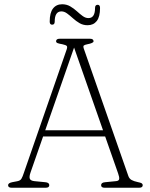

<svg xmlns="http://www.w3.org/2000/svg" viewBox="-20 -882 706 902"><path d="M211.5 -12Q211.5 0 194.5 0H35Q18 0 18 -12Q18 -22 37 -26L60.5 -30.5Q75 -33 80.5 -42Q86 -51 92.5 -71L293 -649Q297.5 -662 293.5 -666.2Q289.5 -670.5 273.5 -674Q259 -676.5 251.2 -679.2Q243.5 -682 243.5 -688Q243.5 -700 260.5 -700H402.5Q419.5 -700 419.5 -688Q419.5 -679.5 390 -674Q377.5 -671.5 373.8 -668.2Q370 -665 373.5 -654L583 -55Q587.5 -42.5 598 -36.5Q608.5 -30.5 627.5 -26.5Q641 -24 645.8 -20.8Q650.5 -17.5 650.5 -12Q650.5 0 633.5 0H472Q455 0 455 -12Q455 -24.5 474 -26L525 -31Q538 -32 539.8 -40.5Q541.5 -49 535 -67L474 -241H182.5L123.5 -72Q116.5 -52 120 -42.5Q123.5 -33 141.5 -31L192.5 -26Q211.5 -24.5 211.5 -12ZM192.5 -270H464L328 -658.5ZM391.5 -763.5Q370.5 -763.5 353.8 -773.2Q337 -783 322.8 -796Q308.5 -809 295.2 -818.8Q282 -828.5 268.5 -828.5Q237 -828.5 237 -780.5Q237 -766 225 -766Q213.5 -766 213.5 -780.5Q213.5 -822 229 -842Q244.5 -862 272 -862Q293 -862 309.8 -852.2Q326.5 -842.5 340.8 -829.5Q355 -816.5 368.2 -806.8Q381.5 -797 395.5 -797Q426.5 -797 426.5 -844.5Q426.5 -859.5 439 -859.5Q450 -859.5 450 -844.5Q450 -803 434.5 -783.2Q419 -763.5 391.5 -763.5Z"/></svg>

Font: Fraunces 9pt S100 Thin
Style: Regular
Weight: 100
Version: Version 1.000; ttfautohint (v1.8.3)